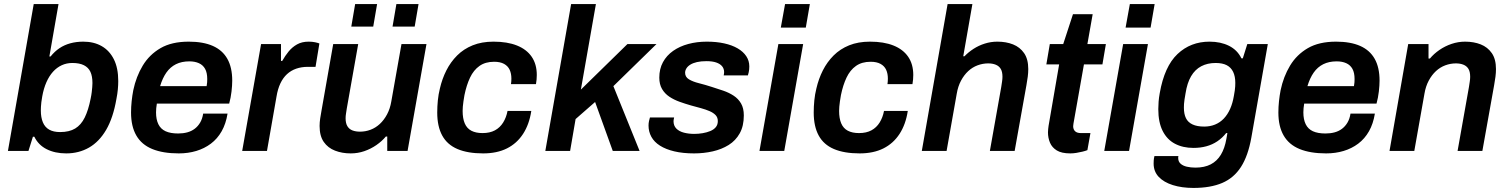

<svg xmlns="http://www.w3.org/2000/svg" viewBox="-20 -743 7424 945"><path d="M306 12Q251 12 210 -8.5Q169 -29 149 -70H142L120 0H19L146 -723H268L223 -465H229Q249 -490 273 -506Q297 -522 326.5 -530Q356 -538 390 -538Q442 -538 480.5 -516Q519 -494 540.5 -451Q562 -408 562 -344Q562 -325 560 -303Q558 -281 553 -256Q537 -163 502.5 -104Q468 -45 418 -16.5Q368 12 306 12ZM276 -93Q321 -93 350 -110.5Q379 -128 397 -164.5Q415 -201 426 -257Q430 -276 431.5 -289.5Q433 -303 434 -314Q435 -325 435 -334Q435 -368 425 -389.5Q415 -411 393 -422Q371 -433 336 -433Q308 -433 284 -422Q260 -411 241 -390Q222 -369 208.5 -338.5Q195 -308 188 -269Q185 -253 183.5 -240Q182 -227 181.5 -217.5Q181 -208 181 -199Q181 -165 191 -141Q201 -117 222 -105Q243 -93 276 -93Z M860 12Q782 12 729.5 -9.5Q677 -31 651 -76Q625 -121 625 -189Q625 -217 628 -245Q631 -273 636 -299Q650 -366 682.5 -420Q715 -474 770 -506Q825 -538 909 -538Q980 -538 1027.5 -517Q1075 -496 1099 -453.5Q1123 -411 1123 -346Q1123 -323 1119.5 -292.5Q1116 -262 1108 -233H752Q750 -221 749 -210.5Q748 -200 748 -190Q748 -155 759.5 -131.5Q771 -108 795 -97Q819 -86 857 -86Q881 -86 901.5 -91.5Q922 -97 938 -109Q954 -121 965 -139.5Q976 -158 980 -184H1100Q1092 -134 1071 -97Q1050 -60 1018 -36Q986 -12 946 0Q906 12 860 12ZM768 -319H997Q999 -329 999.5 -338Q1000 -347 1000 -354Q1000 -385 989.5 -404Q979 -423 959 -432Q939 -441 912 -441Q874 -441 846 -427Q818 -413 799 -386Q780 -359 768 -319Z M1172 0 1265 -526H1363V-443H1369Q1383 -468 1400.5 -489.5Q1418 -511 1442 -524.5Q1466 -538 1499 -538Q1517 -538 1531 -535Q1545 -532 1552 -529L1533 -414H1495Q1464 -414 1438 -405Q1412 -396 1392.5 -378Q1373 -360 1360 -332.5Q1347 -305 1341 -268L1294 0Z M1706 12Q1664 12 1629 -1.5Q1594 -15 1573.5 -44.5Q1553 -74 1553 -123Q1553 -141 1556 -160.5Q1559 -180 1563 -202L1620 -526H1743L1687 -210Q1685 -196 1683 -184Q1681 -172 1681 -161Q1681 -136 1690 -121.5Q1699 -107 1715 -101Q1731 -95 1752 -95Q1779 -95 1804 -104.5Q1829 -114 1849.5 -133Q1870 -152 1885 -180Q1900 -208 1906 -244L1956 -526H2079L1986 0H1886V-71H1879Q1860 -48 1832.5 -29Q1805 -10 1773 1Q1741 12 1706 12ZM1709 -612 1728 -723H1836L1817 -612ZM1912 -612 1931 -723H2040L2021 -612Z M2358 12Q2282 12 2231.5 -9.5Q2181 -31 2156.5 -76Q2132 -121 2132 -189Q2132 -219 2135 -249Q2138 -279 2145 -307Q2156 -355 2177 -396.5Q2198 -438 2230 -470Q2262 -502 2306.5 -520Q2351 -538 2409 -538Q2477 -538 2524.5 -519Q2572 -500 2597 -463.5Q2622 -427 2622 -374Q2622 -363 2621 -351.5Q2620 -340 2618 -329H2495Q2496 -336 2496.5 -342.5Q2497 -349 2497 -356Q2497 -381 2488.5 -399.5Q2480 -418 2461 -428.5Q2442 -439 2412 -439Q2369 -439 2340 -418.5Q2311 -398 2293.5 -361Q2276 -324 2266 -275Q2263 -258 2261 -244Q2259 -230 2258 -218.5Q2257 -207 2257 -197Q2257 -160 2267.5 -135.5Q2278 -111 2300 -99.5Q2322 -88 2355 -88Q2391 -88 2416 -101.5Q2441 -115 2456.5 -140Q2472 -165 2478 -197H2595Q2585 -131 2554.5 -84Q2524 -37 2475 -12.5Q2426 12 2358 12Z M2664 0 2791 -723H2913L2839 -302L3068 -526H3211L2999 -319L3128 0H2996L2909 -241L2813 -157L2786 0Z M3396 12Q3341 12 3299 2Q3257 -8 3228.5 -26Q3200 -44 3186 -69.5Q3172 -95 3172 -125Q3172 -137 3174.5 -148Q3177 -159 3179 -165H3298Q3297 -161 3296 -155Q3295 -149 3295 -147Q3295 -124 3309 -110Q3323 -96 3346.5 -90Q3370 -84 3397 -84Q3418 -84 3438.5 -87.5Q3459 -91 3476 -98Q3493 -105 3503 -117Q3513 -129 3513 -147Q3513 -165 3502 -176.5Q3491 -188 3472.5 -196Q3454 -204 3430.5 -210.5Q3407 -217 3381 -224Q3353 -232 3325 -242Q3297 -252 3274.5 -267Q3252 -282 3238.5 -305Q3225 -328 3225 -361Q3225 -404 3243 -437Q3261 -470 3293 -492.5Q3325 -515 3367.5 -526.5Q3410 -538 3459 -538Q3506 -538 3544.5 -529.5Q3583 -521 3610.5 -505Q3638 -489 3653 -466.5Q3668 -444 3668 -416Q3668 -400 3665 -387Q3662 -374 3661 -372H3542Q3543 -377 3543.5 -381Q3544 -385 3544 -388Q3544 -405 3534 -417Q3524 -429 3505 -435.5Q3486 -442 3457 -442Q3430 -442 3410.5 -437.5Q3391 -433 3378 -425Q3365 -417 3358.5 -406.5Q3352 -396 3352 -385Q3352 -364 3371 -352.5Q3390 -341 3420 -333.5Q3450 -326 3484 -315Q3513 -306 3540.5 -296.5Q3568 -287 3591 -272Q3614 -257 3627.5 -233.5Q3641 -210 3641 -175Q3641 -123 3621 -87Q3601 -51 3566.5 -29.5Q3532 -8 3488 2Q3444 12 3396 12Z M3823 -607 3844 -723H3966L3946 -607ZM3718 0 3811 -526H3933L3840 0Z M4211 12Q4135 12 4084.5 -9.5Q4034 -31 4009.5 -76Q3985 -121 3985 -189Q3985 -219 3988 -249Q3991 -279 3998 -307Q4009 -355 4030 -396.5Q4051 -438 4083 -470Q4115 -502 4159.5 -520Q4204 -538 4262 -538Q4330 -538 4377.5 -519Q4425 -500 4450 -463.5Q4475 -427 4475 -374Q4475 -363 4474 -351.5Q4473 -340 4471 -329H4348Q4349 -336 4349.5 -342.5Q4350 -349 4350 -356Q4350 -381 4341.5 -399.5Q4333 -418 4314 -428.5Q4295 -439 4265 -439Q4222 -439 4193 -418.5Q4164 -398 4146.5 -361Q4129 -324 4119 -275Q4116 -258 4114 -244Q4112 -230 4111 -218.5Q4110 -207 4110 -197Q4110 -160 4120.5 -135.5Q4131 -111 4153 -99.5Q4175 -88 4208 -88Q4244 -88 4269 -101.5Q4294 -115 4309.5 -140Q4325 -165 4331 -197H4448Q4438 -131 4407.5 -84Q4377 -37 4328 -12.5Q4279 12 4211 12Z M4517 0 4644 -723H4766L4721 -466H4727Q4746 -486 4771.5 -502.5Q4797 -519 4827 -528.5Q4857 -538 4889 -538Q4932 -538 4966 -524.5Q5000 -511 5020.5 -481.5Q5041 -452 5041 -403Q5041 -385 5038.5 -365.5Q5036 -346 5032 -324L4974 0H4852L4908 -315Q4910 -329 4912 -341.5Q4914 -354 4914 -365Q4914 -390 4905.5 -404Q4897 -418 4881 -424.5Q4865 -431 4844 -431Q4817 -431 4791.5 -421.5Q4766 -412 4745.5 -393Q4725 -374 4710 -346Q4695 -318 4689 -282L4639 0Z M5248 12Q5205 12 5181.5 -2.5Q5158 -17 5148 -40.5Q5138 -64 5138 -92Q5138 -100 5139 -108Q5140 -116 5141 -124L5193 -426H5130L5147 -526H5213L5261 -673H5358L5332 -526H5423L5406 -426H5315L5266 -149Q5265 -146 5263.5 -135Q5262 -124 5262 -122Q5262 -106 5271.5 -97Q5281 -88 5300 -88H5347L5332 -4Q5322 0 5307.5 3.5Q5293 7 5277.5 9.5Q5262 12 5248 12Z M5520 -607 5541 -723H5663L5643 -607ZM5415 0 5508 -526H5630L5537 0Z M5854 182Q5797 182 5752.5 168Q5708 154 5683 127.5Q5658 101 5658 62Q5658 55 5658.5 46.5Q5659 38 5662 25H5780Q5779 29 5779 31Q5779 33 5779 35Q5779 52 5790.5 62.5Q5802 73 5821.5 77.5Q5841 82 5864 82Q5908 82 5939 66Q5970 50 5989 18.5Q6008 -13 6016 -59Q6018 -68 6019 -76Q6020 -84 6021 -88H6015Q5996 -64 5971.5 -47.5Q5947 -31 5917.5 -23Q5888 -15 5854 -15Q5802 -15 5763 -35.5Q5724 -56 5702.5 -98.5Q5681 -141 5681 -206Q5681 -223 5682.5 -242.5Q5684 -262 5688 -284Q5711 -416 5775.5 -477Q5840 -538 5933 -538Q5988 -538 6029 -517.5Q6070 -497 6090 -456H6097L6119 -526H6220L6139 -66Q6123 24 6088 78.5Q6053 133 5995.5 157.5Q5938 182 5854 182ZM5907 -120Q5936 -120 5960.5 -130Q5985 -140 6003.5 -159.5Q6022 -179 6034.5 -207Q6047 -235 6053 -271Q6056 -287 6057.5 -298Q6059 -309 6059.5 -318Q6060 -327 6060 -335Q6060 -367 6049.5 -389Q6039 -411 6018 -422Q5997 -433 5963 -433Q5923 -433 5892.5 -417Q5862 -401 5842.5 -368Q5823 -335 5815 -283Q5812 -266 5810 -253Q5808 -240 5807.5 -231Q5807 -222 5807 -213Q5807 -182 5817 -161.5Q5827 -141 5849.5 -130.5Q5872 -120 5907 -120Z M6507 12Q6429 12 6376.5 -9.5Q6324 -31 6298 -76Q6272 -121 6272 -189Q6272 -217 6275 -245Q6278 -273 6283 -299Q6297 -366 6329.5 -420Q6362 -474 6417 -506Q6472 -538 6556 -538Q6627 -538 6674.5 -517Q6722 -496 6746 -453.5Q6770 -411 6770 -346Q6770 -323 6766.5 -292.5Q6763 -262 6755 -233H6399Q6397 -221 6396 -210.5Q6395 -200 6395 -190Q6395 -155 6406.5 -131.5Q6418 -108 6442 -97Q6466 -86 6504 -86Q6528 -86 6548.5 -91.5Q6569 -97 6585 -109Q6601 -121 6612 -139.5Q6623 -158 6627 -184H6747Q6739 -134 6718 -97Q6697 -60 6665 -36Q6633 -12 6593 0Q6553 12 6507 12ZM6415 -319H6644Q6646 -329 6646.5 -338Q6647 -347 6647 -354Q6647 -385 6636.5 -404Q6626 -423 6606 -432Q6586 -441 6559 -441Q6521 -441 6493 -427Q6465 -413 6446 -386Q6427 -359 6415 -319Z M6819 0 6911 -526H7011V-455H7018Q7037 -478 7064.5 -497Q7092 -516 7124.5 -527Q7157 -538 7191 -538Q7234 -538 7268 -524.5Q7302 -511 7322.5 -481.5Q7343 -452 7343 -403Q7343 -385 7340.5 -365.5Q7338 -346 7334 -324L7276 0H7154L7210 -315Q7212 -329 7214 -341.5Q7216 -354 7216 -365Q7216 -390 7207.5 -404Q7199 -418 7183 -424.5Q7167 -431 7146 -431Q7119 -431 7093.5 -421.5Q7068 -412 7047.5 -393Q7027 -374 7012 -346Q6997 -318 6991 -282L6941 0Z"/></svg>

Font: Archivo SemiBold SemiBold
Style: Italic
Weight: 600
Italic angle: -10°
Version: Version 2.001